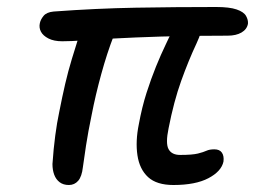

<svg xmlns="http://www.w3.org/2000/svg" viewBox="-20 -518 740 549"><path d="M476 11Q428 11 403.5 -11.5Q379 -34 373 -74Q367 -114 377 -163Q386 -212 399 -252.5Q412 -293 426 -327.5Q440 -362 454 -391Q472 -432 491 -451.5Q510 -471 536 -471Q556 -471 557.5 -450.5Q559 -430 542 -394Q519 -345 498 -286.5Q477 -228 462 -151Q453 -108 462 -91.5Q471 -75 495 -75Q530 -75 546 -79Q562 -83 570.5 -87Q579 -91 593 -91Q608 -91 614.5 -81.5Q621 -72 619 -56Q613 -28 576 -8.5Q539 11 476 11ZM177 11Q161 11 150.5 3Q140 -5 135 -18.5Q130 -32 130 -49Q133 -93 138 -130.5Q143 -168 149 -196Q158 -242 166.5 -278.5Q175 -315 185.5 -349.5Q196 -384 208 -422Q218 -448 233 -461Q248 -474 269 -474Q290 -474 303 -459Q316 -444 305 -415Q286 -366 269.5 -306Q253 -246 242 -189Q232 -141 226 -102Q220 -63 217 -40Q214 -13 203.5 -1Q193 11 177 11ZM158 -400Q134 -400 118.5 -408Q103 -416 97 -427.5Q91 -439 94 -452Q96 -462 104.5 -472.5Q113 -483 133 -485Q255 -494 368 -496Q481 -498 598 -498Q636 -498 656.5 -491Q677 -484 683.5 -472.5Q690 -461 689 -450Q686 -434 670.5 -425Q655 -416 631 -416Q520 -416 441 -413.5Q362 -411 308 -408Q254 -405 218.5 -402.5Q183 -400 158 -400Z"/></svg>

Font: Shantell Sans
Style: Italic
Weight: 400
Italic angle: -11°
Designer: Stephen Nixon, Anya Danilova, Shantell Martin
Foundry: Arrow Type
Version: Version 1.011;[c5ecc13dd]